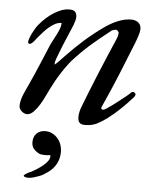

<svg xmlns="http://www.w3.org/2000/svg" viewBox="-53 -523 665 821"><g transform="rotate(5 280.0 -112.0)"><path d="M290 -24.4Q290 -33.2 292.7 -46.1Q295.4 -59.1 301.3 -72.8Q311.5 -99.6 326.2 -136.5Q340.8 -173.3 357.4 -213.6Q374 -253.9 391.1 -294.2Q408.2 -334.5 422.9 -368.2Q427.2 -377.9 428.7 -385.5Q430.2 -393.1 430.2 -397Q430.2 -399.4 426 -404.1Q421.9 -408.7 419.4 -408.7Q412.6 -408.7 406 -406.7Q399.4 -404.8 394 -399.4Q360.4 -373 325.4 -343.5Q290.5 -314 255.4 -276.9Q241.2 -262.7 227.5 -244.9Q213.9 -227.1 201.2 -207.5Q188.5 -188 177.2 -168Q166 -147.9 157.2 -129.9Q152.3 -120.6 143.8 -102.1Q135.3 -83.5 123.8 -64.5Q112.3 -45.4 98.6 -31Q85 -16.6 70.3 -16.1Q64 -16.1 57.9 -18.8Q51.8 -21.5 46.6 -26.1Q41.5 -30.8 38.3 -36.6Q35.2 -42.5 35.2 -48.8Q35.2 -61 38.3 -73.2Q41.5 -85.4 46.1 -97.2Q50.8 -108.9 56.2 -120.1Q61.5 -131.3 66.4 -142.1Q78.1 -167.5 88.1 -190.4Q98.1 -213.4 107.4 -235.4Q116.7 -257.3 125.7 -278.8Q134.8 -300.3 144.5 -323.7Q148.9 -333 155.5 -344.7Q162.1 -356.4 168.2 -368.9Q174.3 -381.3 179 -393.8Q183.6 -406.2 183.6 -417.5Q169.4 -417.5 156.5 -410.9Q143.6 -404.3 131.6 -394.3Q119.6 -384.3 109.1 -372.6Q98.6 -360.8 89.8 -350.6Q85.9 -346.2 81.5 -340.3Q77.1 -334.5 72.8 -329.3Q68.4 -324.2 64 -320.6Q59.6 -316.9 55.2 -316.9Q51.3 -316.9 49.6 -319.1Q47.9 -321.3 47.9 -323.7Q47.9 -329.6 51.5 -340.1Q55.2 -350.6 61 -362.3Q66.9 -374 73.7 -385.3Q80.6 -396.5 87.4 -403.8Q100.6 -419.4 115.7 -432.9Q130.9 -446.3 147 -456.3Q163.1 -466.3 179.4 -472.2Q195.8 -478 211.4 -478Q230.5 -478 237.1 -469.7Q243.7 -461.4 243.7 -448.7Q243.7 -440.4 241 -431.6Q238.3 -422.9 235.4 -414.1Q224.1 -386.2 210 -353.8Q195.8 -321.3 184.6 -291.5Q179.2 -276.9 173.8 -263.2Q168.5 -249.5 168.5 -237.3Q179.2 -245.1 188.7 -255.6Q198.2 -266.1 206.5 -274.4Q225.6 -294.4 244.6 -313Q263.7 -331.5 283.9 -349.6Q304.2 -367.7 326.2 -385Q348.1 -402.3 373.5 -419.9Q399.4 -437 426.3 -447.5Q453.1 -458 479.5 -458Q498 -458 509.8 -448.2Q521.5 -438.5 521.5 -421.4Q521.5 -410.6 516.6 -394.8Q511.7 -378.9 506.3 -364.7Q477.1 -290.5 447 -217.5Q417 -144.5 383.8 -71.8Q383.8 -63.5 392.1 -63.5Q397 -63.5 408.4 -71Q419.9 -78.6 433.1 -88.4Q446.3 -98.1 458.5 -107.9Q470.7 -117.7 476.1 -121.6Q476.6 -122.1 479.7 -124.5Q482.9 -127 486.8 -130.1Q490.7 -133.3 494.6 -136.7Q498.5 -140.1 500.5 -142.1Q507.3 -150.4 513.2 -150.4Q517.1 -150.4 521 -147.5Q524.9 -144.5 524.9 -139.2Q524.9 -136.7 521.7 -131.6Q518.6 -126.5 512.2 -120.6Q493.2 -99.1 468 -75Q442.9 -50.8 415 -29.8Q393.1 -13.2 371.3 -2.4Q349.6 8.3 321.3 8.3Q304.2 8.3 297.1 0.7Q290 -6.8 290 -24.4ZM79.1 248V247.6Q79.1 244.1 85 240.2Q92.8 234.9 98.9 232.2Q105 229.5 109.4 227.5L112.3 226.1Q121.1 221.2 133.5 213.4Q146 205.6 157.7 196Q169.4 186.5 177.5 175.8Q185.5 165 185.5 153.8Q185.5 149.9 182.1 149.9Q177.2 150.4 172.9 150.9Q168.5 151.4 164.1 151.4Q158.7 151.4 153.6 150.9Q148.4 150.4 143.1 149.9Q140.6 149.4 136.5 147.5Q132.3 145.5 128.2 142.6Q124 139.6 120.1 136.5Q116.2 133.3 114.3 130.9Q103.5 120.1 103.5 100.6Q103.5 77.6 117.4 63.5Q131.3 49.3 154.8 49.3Q171.4 49.3 185.1 56.4Q198.7 63.5 208.5 75Q218.3 86.4 223.4 101.6Q228.5 116.7 228.5 132.8Q228.5 160.6 216.3 183.3Q204.1 206.1 182.1 221.7Q174.3 226.6 166 232.4Q157.7 238.3 145.5 242.7Q130.9 248 119.9 251.2Q108.9 254.4 96.7 254.4Q92.3 254.4 85.7 252.4Q79.1 250.5 79.1 248Z"/></g></svg>

Font: IM FELL French Canon
Style: Italic
Weight: 400
Italic angle: -17°
Designer: Igino Marini
Foundry: Igino Marini
Version: 3.00